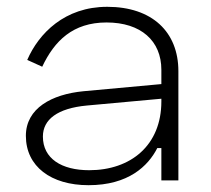

<svg xmlns="http://www.w3.org/2000/svg" viewBox="-20 -530 620 564"><path d="M60 -354 104 -334C140 -410 194 -464 293 -464C394 -464 454 -410 454 -325V-283L225 -262C132 -253 56 -212 56 -131C56 -41 130 14 240 14C357 14 415 -42 442 -95H454V0H504V-321C504 -436 427 -510 295 -510C170 -510 94 -432 60 -354ZM106 -129C106 -179 149 -212 235 -220L454 -240V-232C454 -103 364 -30 242 -30C161 -30 106 -64 106 -129Z"/></svg>

Font: Space Text Light
Style: Regular
Weight: 300
Designer: Florian Karsten (Space Text), Colophon Foundry (Space Mono)
Foundry: Florian Karsten
Version: Version 1.003;PS 001.003;hotconv 1.0.88;makeotf.lib2.5.64775